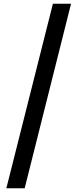

<svg xmlns="http://www.w3.org/2000/svg" viewBox="-20 -826 427 1027"><path d="M14 181 263 -806H360L112 181Z"/></svg>

Font: Noto Sans HK Thin
Style: Bold
Weight: 700
Version: Version 2.004-H2;hotconv 1.0.118;makeotfexe 2.5.65603